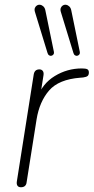

<svg xmlns="http://www.w3.org/2000/svg" viewBox="-20 -782 394 808"><path d="M68 6Q58 6 53.5 -0.5Q49 -7 51 -19L122 -469Q124 -480 130 -485Q136 -490 146 -490Q155 -490 160 -483.5Q165 -477 163 -465L148 -370H137Q158 -430 210.5 -462Q263 -494 324 -494Q341 -494 347.5 -490.5Q354 -487 354 -477Q354 -467 349 -462.5Q344 -458 330 -456L318 -455Q227 -448 186.5 -401Q146 -354 134 -280L92 -15Q91 -5 85 0.5Q79 6 68 6ZM289 -559 236 -732Q233 -742 236 -749Q239 -756 245 -759.5Q251 -763 258 -762Q265 -761 271.5 -755Q278 -749 280 -738L316 -563Q317 -557 314 -553Q311 -549 306 -547.5Q301 -546 296 -549Q291 -552 289 -559ZM180 -559 127 -732Q124 -742 127 -749Q130 -756 136 -759.5Q142 -763 149 -762Q156 -761 162.5 -755Q169 -749 171 -738L207 -563Q208 -557 205 -553Q202 -549 197 -547.5Q192 -546 187 -549Q182 -552 180 -559Z"/></svg>

Font: Nunito ExtraLight ExtraLight
Style: Italic
Weight: 250
Italic angle: -9°
Version: Version 3.602